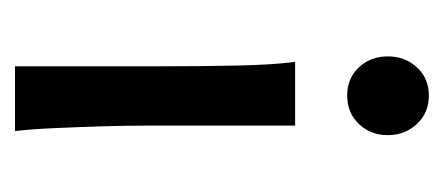

<svg xmlns="http://www.w3.org/2000/svg" viewBox="-188 -404 592 256"><g transform="rotate(90 108.0 -276.0)"><path d="M68.4 0Q68.4 0 68.4 -19.8Q68.4 -39.6 68.4 -70.3Q68.4 -101.1 68.4 -134.3Q68.4 -167.5 68.4 -193.8Q68.4 -247.6 67.4 -296.1Q66.4 -344.7 62.5 -373.5H147.5V-173.8Q147.5 -150.4 148.4 -116.9Q149.4 -83.5 150.9 -51.5Q152.3 -19.5 154.8 0ZM107.4 -442.9Q84.5 -442.9 69.8 -458.5Q55.2 -474.1 55.2 -497.1Q55.2 -520 69.8 -535.9Q84.5 -551.8 107.4 -551.8Q130.4 -551.8 145.3 -535.9Q160.2 -520 160.2 -497.1Q160.2 -474.1 145.3 -458.5Q130.4 -442.9 107.4 -442.9Z"/></g></svg>

Font: Harmattan Medium
Style: Regular
Weight: 500
Designer: George W. Nuss III and SIL International
Foundry: SIL International
Version: Version 4.000